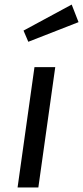

<svg xmlns="http://www.w3.org/2000/svg" viewBox="-20 -821 364 841"><path d="M148 0H57L131 -527H222ZM324 -724 104 -638 83 -687 294 -801Z"/></svg>

Font: Fira Sans
Style: Italic
Weight: 400
Italic angle: -8°
Designer: bBox Type GmbH & Carrois Corporate GbR & Edenspiekermann AG
Foundry: bBox Type GmbH & Carrois Corporate GbR & Edenspiekermann AG
Version: Version 4.301